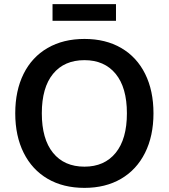

<svg xmlns="http://www.w3.org/2000/svg" viewBox="-20 -903 819 932"><path d="M54 -353Q54 -463 94.5 -544.5Q135 -626 211 -670Q287 -714 390 -714Q493 -714 568.5 -670Q644 -626 684.5 -544.5Q725 -463 725 -353Q725 -243 684 -161Q643 -79 567.5 -35Q492 9 390 9Q287 9 211.5 -35Q136 -79 95 -161Q54 -243 54 -353ZM596 -353Q596 -478 541.5 -544.5Q487 -611 390 -611Q292 -611 237.5 -544.5Q183 -478 183 -353Q183 -228 237.5 -161Q292 -94 390 -94Q487 -94 541.5 -161Q596 -228 596 -353ZM235 -802V-883H543V-802Z"/></svg>

Font: wassup Sans
Style: Bold
Weight: 700
Version: Version 2.001